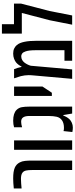

<svg xmlns="http://www.w3.org/2000/svg" viewBox="616 -1418 809 2082"><g transform="rotate(-90 1021.0 -377.5)"><path d="M217.8 0V-435.1Q217.8 -473.6 212.6 -498.3Q207.5 -522.9 192.4 -536.1Q180.2 -546.9 162.6 -551Q145 -555.2 123 -555.2Q104 -555.2 71.3 -553Q38.6 -550.8 17.6 -548.3V-632.8Q48.3 -636.2 75.4 -637.9Q102.5 -639.6 124.5 -639.6Q165.5 -639.6 193.4 -635.5Q221.2 -631.3 243.2 -622.1Q280.8 -606 300.3 -568.4Q313.5 -543.9 316.9 -510.5Q320.3 -477.1 320.3 -435.1V0Z M437 0V-629.9H539.1V0Z M677.7 7.3Q656.2 7.3 629.9 2L640.1 -93.8Q643.6 -91.8 654.3 -90.3Q665 -88.9 673.8 -88.9Q726.1 -88.9 756.3 -109.9Q786.6 -130.9 795.4 -168Q803.7 -204.6 803.7 -254.4V-467.8Q803.7 -507.8 789.3 -530.5Q774.9 -553.2 741.2 -553.2Q728 -553.2 713.1 -550.5Q698.2 -547.9 681.2 -543V-629.9Q712.9 -639.6 752 -639.6Q833.5 -639.6 869.6 -603Q893.6 -578.6 899.4 -545.2Q905.3 -511.7 905.3 -467.8V0H830.1L814 -95.7H807.6Q803.2 -80.6 792.7 -62Q782.2 -43.5 768.1 -28.8Q753.9 -13.7 729.5 -3.2Q705.1 7.3 677.7 7.3Z M1021.5 -220.2V-629.9H1123V-321.8L1055.7 -220.2Z M1206.5 0 1245.1 -436Q1245.6 -443.4 1246.1 -453.6Q1246.6 -463.9 1246.6 -473.1Q1246.6 -493.7 1243.7 -514.6Q1240.7 -535.6 1235.8 -556.2Q1231.4 -571.8 1226.6 -585.4Q1219.7 -607.4 1212.4 -629.9H1311.5Q1327.6 -590.8 1335.4 -549.8H1340.8Q1346.7 -564.5 1359.1 -581.1Q1371.6 -597.7 1384.8 -608.4Q1399.9 -620.6 1424.8 -630.1Q1449.7 -639.6 1481 -639.6Q1512.7 -639.6 1535.4 -628.7Q1558.1 -617.7 1572.3 -600.6Q1585.4 -585.9 1594.2 -564.5Q1603 -543 1607.9 -518.6Q1613.8 -491.7 1616.5 -457.3Q1619.1 -422.9 1619.1 -387.2V0H1402.8V-83.5H1517.1V-386.7Q1517.1 -434.6 1513.7 -460.9Q1510.3 -487.3 1504.4 -504.4Q1495.1 -533.2 1480.2 -542.7Q1465.3 -552.2 1453.1 -552.2Q1428.2 -552.2 1410.9 -542Q1393.6 -531.7 1381.8 -516.1Q1359.4 -485.8 1348.6 -449.2L1309.1 0Z M1793.9 0 1841.8 -242.7 1920.9 -545.9H1696.8V-761.7H1798.8V-630.9H2022.5V-554.2L1941.9 -244.1L1894 0Z"/></g></svg>

Font: Open Sans Condensed SemiBold
Style: Regular
Weight: 600
Width: 3
Designer: Monotype Design Team
Foundry: Monotype Imaging Inc.
Version: Version 3.000; ttfautohint (v1.8.4)